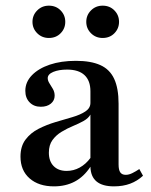

<svg xmlns="http://www.w3.org/2000/svg" viewBox="-20 -640 527 671"><path d="M168.5 11.3Q115.3 11.3 83.5 -16.5Q51.6 -44.4 51.6 -92.7Q51.6 -129 69.4 -152.4Q87.1 -175.8 114.9 -189.9Q142.7 -204 173.8 -213.3Q204.8 -222.6 232.7 -230.6Q260.5 -238.7 278.2 -250.4Q296 -262.1 296 -280.6V-321Q296 -358.1 275.4 -377.4Q254.8 -396.8 214.5 -396.8Q185.5 -396.8 166.1 -388.7Q146.8 -380.6 146.8 -366.9Q146.8 -358.1 152.8 -348.8Q158.9 -339.5 164.9 -329Q171 -318.5 171 -305.6Q171 -288.7 157.7 -277.8Q144.4 -266.9 122.6 -266.9Q98.4 -266.9 83.5 -282.3Q68.5 -297.6 68.5 -322.6Q68.5 -353.2 91.5 -377Q114.5 -400.8 154 -414.1Q193.5 -427.4 245.2 -427.4Q297.6 -427.4 330.6 -412.5Q363.7 -397.6 379 -364.5Q394.4 -331.5 394.4 -277.4V-65.3Q394.4 -46 400.4 -37.5Q406.5 -29 419.4 -29Q430.6 -29 442.7 -35.1Q454.8 -41.1 466.9 -49.2L479.8 -25.8Q459.7 -7.3 434.7 2Q409.7 11.3 378.2 11.3Q297.6 11.3 296 -57.3Q273.4 -22.6 241.5 -5.6Q209.7 11.3 168.5 11.3ZM212.9 -42.7Q237.1 -42.7 258.5 -54.4Q279.8 -66.1 296 -87.9V-239.5Q288.7 -226.6 272.2 -217.3Q255.6 -208.1 235.1 -199.6Q214.5 -191.1 195.2 -179.4Q175.8 -167.7 163.3 -150.4Q150.8 -133.1 150.8 -106.5Q150.8 -76.6 167.3 -59.7Q183.9 -42.7 212.9 -42.7ZM338.7 -507.3Q314.5 -507.3 298 -523.8Q281.5 -540.3 281.5 -563.7Q281.5 -587.1 298 -603.6Q314.5 -620.2 338.7 -620.2Q363.7 -620.2 379.8 -603.6Q396 -587.1 396 -563.7Q396 -540.3 379.8 -523.8Q363.7 -507.3 338.7 -507.3ZM150.8 -507.3Q126.6 -507.3 110.1 -523.8Q93.5 -540.3 93.5 -563.7Q93.5 -587.1 110.1 -603.6Q126.6 -620.2 150.8 -620.2Q175.8 -620.2 191.9 -603.6Q208.1 -587.1 208.1 -563.7Q208.1 -540.3 191.9 -523.8Q175.8 -507.3 150.8 -507.3Z"/></svg>

Font: Playfair SemiBold
Style: Regular
Weight: 600
Designer: Claus Eggers Sørensen
Foundry: Claus Eggers Sørensen
Version: Version 2.001;gftools[0.9.30]